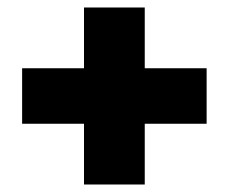

<svg xmlns="http://www.w3.org/2000/svg" viewBox="-20 -606 610 512"><path d="M204 -114V-276H39V-424H204V-586H366V-424H531V-276H366V-114Z"/></svg>

Font: MuseoModerno Thin Black
Style: Regular
Weight: 900
Version: Version 1.002